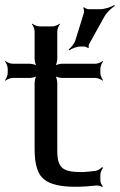

<svg xmlns="http://www.w3.org/2000/svg" viewBox="-21 -740 481 771"><path d="M209 -136V-407C209 -416 205 -433 200 -438L198 -436C203 -431 220 -427 229 -427H362C371 -427 386 -421 391 -416L393 -418C388 -423 382 -438 382 -447V-464C382 -473 388 -488 393 -493L391 -495C386 -490 371 -484 362 -484H229C220 -484 203 -480 198 -475L200 -473C205 -478 209 -495 209 -504V-614C209 -623 215 -638 220 -643L218 -645C213 -640 198 -634 189 -634H138C129 -634 114 -640 109 -645L107 -643C112 -638 118 -623 118 -614V-504C118 -495 122 -478 127 -473L129 -475C124 -480 107 -484 98 -484H30C21 -484 6 -490 1 -495L-1 -493C4 -488 10 -473 10 -464V-447C10 -438 4 -423 -1 -418L1 -416C6 -421 21 -427 30 -427H98C107 -427 124 -431 129 -436L127 -438C122 -433 118 -416 118 -407V-141C118 -78 131 -38 157 -19C182 1 224 10 281 10C310 10 338 8 365 5C372 4 385 7 389 11L392 8C388 4 382 -7 382 -14V-38C382 -47 388 -61 393 -66L389 -69C385 -64 373 -56 364 -54C337 -51 319 -49 310 -49C233 -49 209 -62 209 -136ZM380 -703H335C329 -703 319 -708 316 -711L313 -709C316 -705 317 -694 316 -689L282 -579C278 -565 264 -548 255 -542L258 -538C266 -545 287 -553 301 -553H319C323 -553 331 -549 332 -547L336 -549C334 -551 335 -560 337 -563L398 -673C407 -690 428 -709 440 -716L438 -720C426 -712 400 -703 380 -703Z"/></svg>

Font: Gamestation Storm
Style: Regular
Weight: 400
Designer: Jonas Hecksher
Foundry: Jonas Hecksher, Playtypeª, e-types AS
Version: Version 1.003